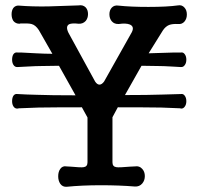

<svg xmlns="http://www.w3.org/2000/svg" viewBox="-20 -715 765 736"><path d="M128.9 -599.6 180.7 -508.8Q152.3 -508.8 118.2 -510.7Q97.7 -511.7 60.5 -513.7H47.9Q37.1 -515.6 31.2 -506.8Q26.4 -499 26.4 -486.3Q26.4 -474.6 31.2 -466.8Q37.1 -457 47.9 -458L86.9 -460Q119.1 -461.9 138.7 -461.9Q172.9 -462.9 206.1 -462.9L269.5 -349.6Q173.8 -349.6 121.1 -351.6Q79.1 -352.5 47.9 -354.5Q37.1 -356.4 31.2 -347.7Q26.4 -339.8 26.4 -327.1Q26.4 -315.4 31.2 -307.6Q37.1 -297.9 47.9 -298.8L51.8 -299.8Q91.8 -301.8 127.9 -302.7Q191.4 -303.7 293.9 -303.7L315.4 -264.6V-92.8Q315.4 -76.2 300.8 -74.2Q291 -72.3 251 -76.2L235.4 -77.1Q219.7 -80.1 210.9 -67.4Q203.1 -56.6 203.1 -39.1Q203.1 -22.5 210.9 -10.7Q219.7 2 235.4 1Q293.9 -4.9 366.2 -4.9Q437.5 -4.9 497.1 0Q514.6 1 525.4 -11.7Q535.2 -23.4 535.2 -40Q535.2 -56.6 525.4 -67.4Q514.6 -80.1 497.1 -77.1L478.5 -76.2Q435.5 -72.3 425.8 -74.2Q411.1 -76.2 411.1 -92.8V-265.6L431.6 -303.7Q535.2 -303.7 598.6 -302.7Q634.8 -301.8 671.9 -299.8L672.9 -298.8Q682.6 -297.9 688.5 -306.6Q694.3 -314.5 694.3 -327.1Q694.3 -339.8 688.5 -347.7Q682.6 -356.4 672.9 -354.5Q641.6 -353.5 602.5 -352.5Q547.9 -350.6 459 -350.6L522.5 -462.9Q553.7 -462.9 586.9 -461.9Q605.5 -461.9 637.7 -460L672.9 -458Q682.6 -457 688.5 -465.8Q694.3 -473.6 694.3 -486.3Q694.3 -499 688.5 -506.8Q682.6 -515.6 672.9 -513.7H647.5L549.8 -510.7L604.5 -598.6Q614.3 -613.3 627.9 -619.1Q640.6 -624 662.1 -623Q677.7 -621.1 687.5 -632.8Q696.3 -643.6 696.3 -659.2Q696.3 -675.8 687.5 -685.5Q677.7 -697.3 662.1 -694.3Q621.1 -688.5 548.8 -688.5Q480.5 -688.5 435.5 -693.4Q418 -696.3 408.2 -685.5Q399.4 -675.8 399.4 -660.2Q399.4 -644.5 408.2 -633.8Q418 -622.1 435.5 -623Q462.9 -627 477.5 -621.1Q496.1 -613.3 485.4 -591.8L378.9 -402.3Q370.1 -390.6 361.3 -390.6Q352.5 -390.6 344.7 -402.3L242.2 -589.8Q230.5 -614.3 245.1 -622.1Q255.9 -627 281.2 -624Q297.9 -623 308.6 -634.8Q317.4 -645.5 317.4 -661.1Q317.4 -676.8 308.6 -686.5Q297.9 -697.3 281.2 -694.3Q209 -691.4 164.1 -690.4Q101.6 -689.5 54.7 -693.4Q40 -695.3 31.2 -684.6Q24.4 -674.8 24.4 -660.2Q24.4 -645.5 31.2 -634.8Q40 -624 54.7 -624L58.6 -625Q89.8 -626 100.6 -623Q116.2 -619.1 128.9 -599.6Z"/></svg>

Font: Gungsuh
Style: Regular
Weight: 400
Version: Version 2.21